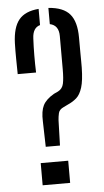

<svg xmlns="http://www.w3.org/2000/svg" viewBox="-56 -844 475 880"><g transform="rotate(-5 181.5 -404.0)"><path d="M133.5 -174.5 130.5 -291.5Q128.5 -339 141.8 -365.2Q155 -391.5 192 -413L211.5 -422Q232 -432.5 237 -455.8Q242 -479 242 -521.5V-674.5Q242 -724.5 201 -733V-807.5Q269 -803 299 -768.2Q329 -733.5 329 -660Q329 -616 329.2 -590.5Q329.5 -565 329.5 -549.8Q329.5 -534.5 329.5 -521.5Q328.5 -462 318.5 -430.2Q308.5 -398.5 291.5 -383.5Q274.5 -368.5 251.5 -358.5L231 -348.5Q211 -339.5 207.2 -323.2Q203.5 -307 202.5 -291L199 -174.5ZM34.5 -517.5Q34 -552 33.5 -588.2Q33 -624.5 34 -660Q36.5 -732.5 65 -767.2Q93.5 -802 156 -807V-732.5Q122 -723 120 -674.5Q118 -636.5 117.8 -597Q117.5 -557.5 119 -517.5ZM104 0V-102H230.5V0Z"/></g></svg>

Font: Big Shoulders Stencil Display SemiBold
Style: Regular
Weight: 600
Designer: Patric King
Foundry: XO Type Co
Version: Version 1.000